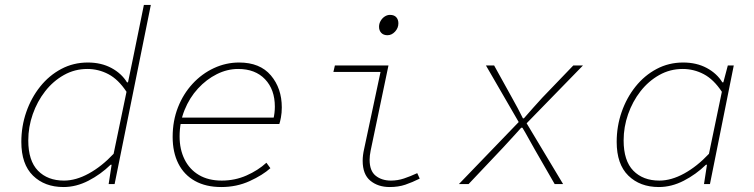

<svg xmlns="http://www.w3.org/2000/svg" viewBox="-20 -742 3040 774"><path d="M236 12Q160 12 113 -34Q66 -80 66 -170Q66 -233 86 -290.5Q106 -348 142 -393Q178 -438 227 -464Q276 -490 334 -490Q388 -490 429 -468Q470 -446 492 -410H496L516 -506L560 -722H588L442 0H418L430 -78H426Q386 -39 336.5 -13.5Q287 12 236 12ZM238 -14Q286 -14 338 -42.5Q390 -71 438 -122L490 -372Q457 -422 417 -443Q377 -464 332 -464Q281 -464 237.5 -439.5Q194 -415 162 -374Q130 -333 112 -281.5Q94 -230 94 -176Q94 -94 133 -54Q172 -14 238 -14Z M872 12Q810 12 766 -12.5Q722 -37 699 -82.5Q676 -128 676 -190Q676 -255 697.5 -309.5Q719 -364 756.5 -404.5Q794 -445 842.5 -467.5Q891 -490 944 -490Q1028 -490 1072 -438Q1116 -386 1116 -309Q1116 -287 1112.5 -268.5Q1109 -250 1106 -242H700L706 -268H1108L1082 -262Q1085 -274 1086.5 -287Q1088 -300 1088 -312Q1088 -381 1048.5 -422.5Q1009 -464 940 -464Q896 -464 854 -443Q812 -422 778 -385Q744 -348 724 -298.5Q704 -249 704 -192Q704 -140 724 -99.5Q744 -59 782 -36.5Q820 -14 874 -14Q927 -14 973.5 -34.5Q1020 -55 1054 -86L1070 -64Q1039 -36 986.5 -12Q934 12 872 12Z M1551 12Q1504 12 1473 -13.5Q1442 -39 1442 -94Q1442 -105 1443.5 -117Q1445 -129 1448 -142L1514 -452H1324L1330 -478H1546L1474 -134Q1472 -124 1471 -115Q1470 -106 1470 -98Q1470 -53 1494.5 -33.5Q1519 -14 1556 -14Q1583 -14 1608.5 -22.5Q1634 -31 1662 -44L1672 -22Q1642 -7 1614 2.5Q1586 12 1551 12ZM1542 -600Q1526 -600 1517 -609.5Q1508 -619 1508 -634Q1508 -647 1514.5 -658Q1521 -669 1531 -675.5Q1541 -682 1552 -682Q1569 -682 1577.5 -672.5Q1586 -663 1586 -648Q1586 -629 1572.5 -614.5Q1559 -600 1542 -600Z M1830 0 2071 -250 1939 -478H1972L2044 -348Q2054 -331 2067 -306Q2080 -281 2088 -265H2092Q2106 -281 2128.5 -306.5Q2151 -332 2166 -348L2291 -478H2330L2103 -245L2250 0H2216L2136 -139Q2125 -158 2110.5 -184.5Q2096 -211 2086 -227H2081Q2072 -217 2058.5 -202Q2045 -187 2031 -172Q2017 -157 2008 -147L1869 0Z M2636 12Q2560 12 2513 -34Q2466 -80 2466 -170Q2466 -233 2486 -290.5Q2506 -348 2542 -393Q2578 -438 2627 -464Q2676 -490 2734 -490Q2788 -490 2829 -468Q2870 -446 2892 -410H2896L2914 -478H2938L2842 0H2818L2830 -78H2826Q2786 -39 2736.5 -13.5Q2687 12 2636 12ZM2638 -14Q2686 -14 2738 -42.5Q2790 -71 2838 -122L2890 -372Q2857 -422 2817 -443Q2777 -464 2732 -464Q2681 -464 2637.5 -439.5Q2594 -415 2562 -374Q2530 -333 2512 -281.5Q2494 -230 2494 -176Q2494 -94 2533 -54Q2572 -14 2638 -14Z"/></svg>

Font: Source Code Pro ExtraLight ExtraLight
Style: Italic
Weight: 250
Italic angle: -11°
Monospace: yes
Version: Version 1.016;hotconv 1.0.116;makeotfexe 2.5.65601